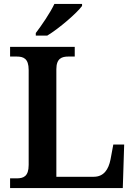

<svg xmlns="http://www.w3.org/2000/svg" viewBox="-20 -951 684 971"><path d="M161 -784V-771H219C279 -807 370 -886 395 -921V-931H255C234 -886 190 -822 161 -784ZM31 0H601L608 -220H553L539 -145C529 -94 505 -57 454 -57H265V-601C265 -656 293 -665 326 -665H358V-714H31V-665H64C98 -665 125 -656 125 -597V-117C125 -58 98 -49 64 -49H31Z"/></svg>

Font: Noto Serif Oriya SemiBold
Style: Regular
Weight: 600
Designer: David Williams
Foundry: Google LLC, David Williams
Version: Version 1.051